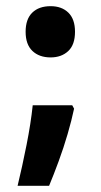

<svg xmlns="http://www.w3.org/2000/svg" viewBox="-20 -567 326 622"><path d="M63 -464Q63 -505 84.5 -526Q106 -547 144 -547Q180 -547 201.5 -526Q223 -505 223 -464Q223 -422 201 -401.5Q179 -381 144 -381Q107 -381 85 -402Q63 -423 63 -464ZM214 -226 220 -215Q212 -177 199 -132.5Q186 -88 170 -44.5Q154 -1 139 35H37Q52 -27 66 -97.5Q80 -168 86 -226Z"/></svg>

Font: Noto Sans Telugu UI Condensed
Style: Bold
Weight: 700
Width: 3
Designer: Jelle Bosma - Monotype Design Team
Foundry: Monotype Imaging Inc.
Version: Version 2.006